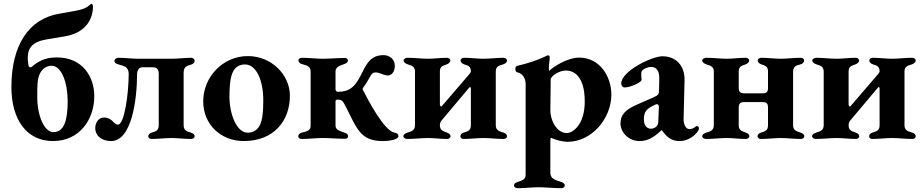

<svg xmlns="http://www.w3.org/2000/svg" viewBox="-20 -728 4858 1010"><path d="M259 14C397 14 476 -98 476 -222C476 -320 418 -426 278 -426C212 -426 176 -401 149 -378C146 -375 142 -374 139 -374C134 -374 131 -378 130 -384C113 -478 152 -508 226 -521L322 -537C430 -555 469 -627 469 -693C469 -698 467 -708 462 -708C461 -708 459 -708 458 -707C436 -688 427 -679 354 -667L292 -656C132 -629 40 -492 40 -270C40 -99 120 14 259 14ZM261 -33C212 -33 176 -121 176 -217C176 -272 175 -315 192 -345C205 -369 227 -382 252 -382C304 -382 336 -292 336 -196C336 -97 318 -33 261 -33Z M564 14C674 14 701 -207 701 -339C701 -353 708 -374 728 -374H784C803 -374 815 -365 815 -341V-69C815 -42 800 -37 780 -31C769 -27 760 -22 760 -11C760 -2 769 3 777 3C816 3 846 -2 881 -2C916 -2 946 3 986 3C994 3 1004 -2 1004 -11C1004 -22 994 -27 983 -31C963 -37 946 -42 946 -69V-345C946 -377 963 -382 985 -388C995 -391 1004 -398 1004 -409C1004 -417 994 -424 987 -424C949 -424 918 -419 884 -419H706C674 -419 640 -424 602 -424C595 -424 582 -417 582 -409C582 -396 592 -392 607 -388C635 -381 657 -374 657 -339C657 -239 635 -72 600 -72C591 -72 581 -81 571 -92C560 -102 544 -110 528 -110C498 -110 481 -82 481 -54C481 -18 510 14 564 14Z M1262 14C1423 14 1505 -95 1505 -224C1505 -336 1407 -433 1284 -433C1152 -433 1049 -323 1049 -195C1049 -73 1142 14 1262 14ZM1282 -30C1227 -30 1187 -124 1187 -220C1187 -292 1194 -342 1217 -368C1231 -382 1247 -389 1269 -389C1327 -389 1365 -308 1365 -200C1365 -138 1360 -91 1344 -64C1330 -41 1309 -30 1282 -30Z M1566 3C1605 3 1643 -2 1678 -2C1713 -2 1757 2 1795 2C1803 2 1811 -2 1811 -11C1811 -22 1804 -26 1793 -30C1758 -41 1745 -49 1745 -68V-195C1745 -201 1749 -204 1756 -204C1782 -204 1785 -192 1798 -169C1857 -53 1875 14 1993 14C2039 14 2076 3 2076 -11C2076 -24 2066 -29 2053 -31C2000 -42 1916 -202 1890 -253C1887 -260 1886 -260 1891 -268C1905 -286 1917 -307 1925 -322C1936 -342 1942 -347 1957 -347C1976 -347 2000 -331 2020 -331C2040 -331 2057 -350 2057 -382C2057 -417 2029 -438 1997 -438C1912 -438 1899 -363 1864 -307C1843 -273 1817 -245 1759 -245C1751 -245 1745 -249 1745 -258V-351C1745 -370 1756 -380 1791 -391C1802 -395 1810 -399 1810 -410C1810 -419 1802 -423 1794 -423C1755 -423 1713 -419 1678 -419C1643 -419 1606 -424 1567 -424C1560 -424 1550 -419 1550 -411C1550 -401 1557 -394 1568 -391C1601 -383 1614 -375 1614 -352V-66C1614 -44 1600 -38 1567 -30C1556 -27 1549 -20 1549 -10C1549 -2 1559 3 1566 3Z M2122 3C2162 3 2196 -2 2231 -2C2266 -2 2293 3 2333 3C2341 3 2350 -3 2350 -11C2350 -21 2341 -27 2330 -31C2311 -38 2294 -42 2294 -69C2294 -81 2298 -90 2306 -98L2449 -268C2450 -269 2451 -270 2452 -270C2455 -270 2457 -267 2457 -262V-69C2457 -42 2441 -37 2421 -31C2410 -27 2402 -22 2402 -11C2402 -2 2411 3 2418 3C2458 3 2488 -2 2523 -2C2558 -2 2590 3 2630 3C2637 3 2647 -2 2647 -11C2647 -22 2638 -27 2627 -31C2607 -37 2588 -42 2588 -69V-352C2588 -379 2606 -383 2626 -389C2637 -393 2647 -399 2647 -410C2647 -418 2637 -424 2629 -424C2589 -424 2558 -419 2523 -419C2488 -419 2460 -424 2420 -424C2412 -424 2403 -418 2403 -410C2403 -399 2412 -393 2423 -389C2443 -383 2457 -379 2457 -352C2457 -347 2452 -343 2449 -338L2308 -174C2305 -170 2302 -168 2300 -168C2296 -168 2294 -173 2294 -182V-352C2294 -379 2310 -382 2329 -389C2340 -393 2349 -400 2349 -410C2349 -418 2340 -424 2332 -424C2292 -424 2266 -419 2231 -419C2196 -419 2163 -424 2123 -424C2115 -424 2103 -418 2103 -410C2103 -399 2115 -393 2126 -389C2146 -383 2163 -378 2163 -351V-70C2163 -42 2145 -37 2125 -31C2114 -27 2102 -22 2102 -11C2102 -2 2114 3 2122 3Z M2704 262C2744 262 2778 257 2813 257C2848 257 2894 262 2934 262C2942 262 2951 256 2951 248C2951 238 2942 232 2929 228C2895 218 2875 209 2875 181V15C2875 7 2876 -3 2879 -3C2904 9 2942 18 2965 18C3094 18 3196 -106 3196 -230C3196 -327 3134 -425 3027 -425C2964 -425 2888 -375 2869 -355C2868 -356 2867 -361 2867 -367C2867 -385 2872 -414 2872 -425C2872 -431 2870 -437 2863 -437C2858 -437 2851 -432 2846 -430C2807 -411 2748 -392 2702 -382C2695 -380 2691 -376 2691 -365C2691 -353 2695 -349 2703 -347C2729 -342 2745 -313 2745 -289V190C2745 212 2735 219 2707 228C2693 232 2684 237 2684 248C2684 257 2694 262 2704 262ZM2962 -28C2907 -28 2875 -98 2875 -146L2877 -310C2877 -327 2920 -357 2957 -357C2988 -357 3056 -340 3056 -194C3056 -68 2990 -28 2962 -28Z M3344 14C3384 14 3416 -2 3460 -43H3462C3488 -4 3516 14 3555 14C3585 14 3615 1 3639 -23C3651 -35 3657 -46 3657 -54C3657 -60 3651 -65 3645 -65C3643 -65 3641 -64 3639 -62C3629 -53 3619 -49 3606 -49C3588 -49 3575 -73 3576 -104L3581 -306C3583 -382 3536 -432 3465 -432C3408 -432 3248 -353 3248 -289C3248 -277 3256 -268 3266 -268C3296 -268 3355 -295 3355 -308C3355 -316 3353 -329 3353 -337C3353 -345 3354 -352 3359 -358C3368 -367 3388 -376 3405 -376C3435 -376 3449 -352 3448 -315L3447 -258C3447 -232 3444 -228 3418 -216L3329 -177C3272 -152 3244 -125 3244 -79C3244 -29 3290 14 3344 14ZM3404 -51C3387 -51 3367 -63 3367 -101C3367 -144 3385 -158 3424 -176C3429 -179 3433 -180 3436 -180C3441 -180 3446 -177 3446 -164L3443 -92C3443 -80 3440 -72 3436 -66C3427 -56 3418 -51 3404 -51Z M3674 -410C3674 -399 3686 -393 3697 -389C3717 -383 3735 -378 3735 -351V-70C3735 -42 3717 -37 3697 -31C3686 -27 3674 -22 3674 -11C3674 -2 3686 3 3694 3C3734 3 3768 -2 3803 -2C3838 -2 3865 3 3904 3C3912 3 3922 -3 3922 -11C3922 -21 3913 -27 3902 -31C3883 -38 3866 -42 3866 -69V-163C3866 -186 3878 -191 3895 -191H3992C4009 -191 4020 -186 4020 -163V-69C4020 -42 4005 -37 3985 -31C3974 -28 3965 -22 3965 -11C3965 -2 3974 3 3982 3C4022 3 4052 -2 4087 -2C4122 -2 4153 3 4193 3C4201 3 4211 -2 4211 -11C4211 -22 4201 -27 4190 -31C4170 -38 4152 -42 4152 -69V-352C4152 -379 4170 -384 4190 -389C4201 -392 4210 -399 4210 -410C4210 -419 4200 -424 4192 -424C4152 -424 4122 -419 4087 -419C4052 -419 4024 -424 3984 -424C3976 -424 3966 -419 3966 -410C3966 -399 3975 -393 3986 -389C4006 -382 4020 -379 4020 -352V-264C4020 -241 4008 -237 3992 -237H3896C3880 -237 3866 -241 3866 -264V-352C3866 -379 3882 -382 3901 -389C3912 -393 3921 -400 3921 -410C3921 -418 3911 -424 3903 -424C3863 -424 3838 -419 3803 -419C3768 -419 3735 -424 3695 -424C3687 -424 3674 -419 3674 -410Z M4272 3C4312 3 4346 -2 4381 -2C4416 -2 4443 3 4483 3C4491 3 4500 -3 4500 -11C4500 -21 4491 -27 4480 -31C4461 -38 4444 -42 4444 -69C4444 -81 4448 -90 4456 -98L4599 -268C4600 -269 4601 -270 4602 -270C4605 -270 4607 -267 4607 -262V-69C4607 -42 4591 -37 4571 -31C4560 -27 4552 -22 4552 -11C4552 -2 4561 3 4568 3C4608 3 4638 -2 4673 -2C4708 -2 4740 3 4780 3C4787 3 4797 -2 4797 -11C4797 -22 4788 -27 4777 -31C4757 -37 4738 -42 4738 -69V-352C4738 -379 4756 -383 4776 -389C4787 -393 4797 -399 4797 -410C4797 -418 4787 -424 4779 -424C4739 -424 4708 -419 4673 -419C4638 -419 4610 -424 4570 -424C4562 -424 4553 -418 4553 -410C4553 -399 4562 -393 4573 -389C4593 -383 4607 -379 4607 -352C4607 -347 4602 -343 4599 -338L4458 -174C4455 -170 4452 -168 4450 -168C4446 -168 4444 -173 4444 -182V-352C4444 -379 4460 -382 4479 -389C4490 -393 4499 -400 4499 -410C4499 -418 4490 -424 4482 -424C4442 -424 4416 -419 4381 -419C4346 -419 4313 -424 4273 -424C4265 -424 4253 -418 4253 -410C4253 -399 4265 -393 4276 -389C4296 -383 4313 -378 4313 -351V-70C4313 -42 4295 -37 4275 -31C4264 -27 4252 -22 4252 -11C4252 -2 4264 3 4272 3Z"/></svg>

Font: EB Garamond
Style: Bold
Weight: 700
Designer: Georg Duffner and Octavio Pardo
Foundry: Georg Duffner
Version: Version 1.000;PS 001.000;hotconv 1.0.88;makeotf.lib2.5.64775